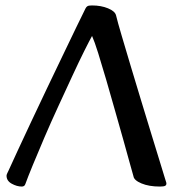

<svg xmlns="http://www.w3.org/2000/svg" viewBox="-20 -677 661 705"><path d="M318 -657Q351 -657 376.5 -646.5Q402 -636 406 -621Q412 -596 426.5 -547Q441 -498 459.5 -436Q478 -374 498 -308.5Q518 -243 536 -184Q554 -125 567.5 -81.5Q581 -38 586 -21Q588 -14 589.5 -10Q591 -6 591 -3Q591 3 586 5.5Q581 8 567 8Q527 8 499.5 -3.5Q472 -15 470 -30Q467 -39 457.5 -74.5Q448 -110 433.5 -161Q419 -212 402.5 -270.5Q386 -329 370 -384Q354 -439 340.5 -482Q327 -525 318 -545Q309 -529 289.5 -490Q270 -451 245.5 -398Q221 -345 194 -286.5Q167 -228 143 -172Q119 -116 100.5 -71Q82 -26 73 -1Q70 8 60 8Q42 8 23 -2.5Q4 -13 4 -32Q4 -35 6.5 -40.5Q9 -46 12 -52Q23 -77 45 -124Q67 -171 94.5 -230Q122 -289 152 -351.5Q182 -414 210 -472.5Q238 -531 260 -576.5Q282 -622 294 -646Q297 -652 301.5 -654.5Q306 -657 318 -657Z"/></svg>

Font: BriemHand
Style: Regular
Weight: 400
Designer: Gunnlaugur SE Briem, Eben Sorkin
Foundry: Sorkin Type
Version: Version 1.001; ttfautohint (v1.8.4.7-5d5b)